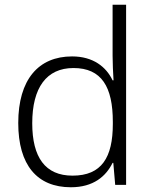

<svg xmlns="http://www.w3.org/2000/svg" viewBox="-20 -780 639 810"><path d="M279 10C374 10 427 -36 455 -93H458L466 0H512V-760H455V-545C455 -514 457 -472 459 -441H455C428 -498 373 -542 284 -542C142 -542 57 -444 57 -261C57 -83 137 10 279 10ZM286 -39C171 -39 116 -116 116 -260C116 -410 176 -493 290 -493C409 -493 456 -413 456 -266V-257C456 -116 409 -39 286 -39Z"/></svg>

Font: Noto Sans Malayalam Light
Style: Regular
Weight: 300
Designer: Jelle Bosma - Monotype Design Team
Foundry: Monotype Imaging Inc.
Version: Version 2.104